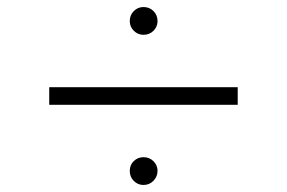

<svg xmlns="http://www.w3.org/2000/svg" viewBox="-20 -634 816 546"><path d="M349 -574Q349 -591 360.5 -602.5Q372 -614 388 -614Q405 -614 416.5 -602.5Q428 -591 428 -574Q428 -558 416.5 -546.5Q405 -535 388 -535Q372 -535 360.5 -546.5Q349 -558 349 -574ZM656 -336H120V-386H656ZM349 -148Q349 -165 360.5 -176Q372 -187 388 -187Q405 -187 416.5 -175.5Q428 -164 428 -148Q428 -132 416.5 -120Q405 -108 388 -108Q372 -108 360.5 -119.5Q349 -131 349 -148Z"/></svg>

Font: Shippori Mincho
Style: Regular
Weight: 400
Designer: FONTDASU
Foundry: FONTDASU / Google Inc. / but / Adobe
Version: Version 3.110; ttfautohint (v1.8.3)